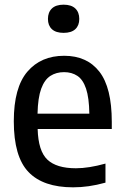

<svg xmlns="http://www.w3.org/2000/svg" viewBox="-20 -791 530 821"><path d="M292.5 10Q164.5 10 101.8 -55.5Q39 -121 39 -272.5Q39 -416.5 97 -484.5Q155 -552.5 254.5 -552.5Q352 -552.5 405 -484.5Q458 -416.5 458 -270V-239.5H141Q143.5 -145.5 182.5 -108.5Q221.5 -71.5 304.5 -71.5Q359.5 -71.5 431 -91.5V-10Q393 0.5 359.5 5.2Q326 10 292.5 10ZM254 -482.5Q220.5 -482.5 195.5 -466.5Q170.5 -450.5 156.2 -411.8Q142 -373 140.5 -305H362Q361 -373 348 -411.8Q335 -450.5 311 -466.5Q287 -482.5 254 -482.5ZM252 -650.5Q219 -650.5 202 -666.2Q185 -682 185 -710Q185 -738.5 202 -754.8Q219 -771 252 -771Q285 -771 302 -754.8Q319 -738.5 319 -710Q319 -682 302 -666.2Q285 -650.5 252 -650.5Z"/></svg>

Font: Encode Sans SmCnd Md
Style: Regular
Weight: 500
Width: 4
Designer: Multiple Designers
Foundry: Impallari Type
Version: Version 3.002; ttfautohint (v1.8.3) -l 8 -r 50 -G 200 -x 14 